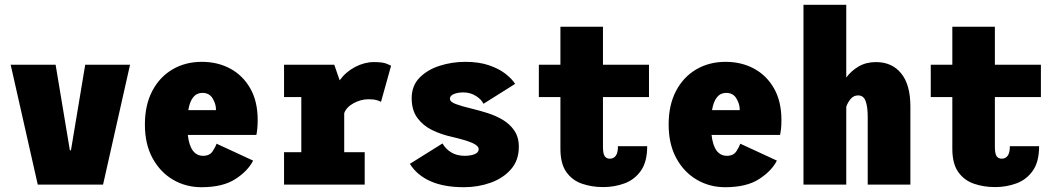

<svg xmlns="http://www.w3.org/2000/svg" viewBox="-20 -770 4416 801"><path d="M137.5 0 24.5 -500H212L271.5 -143H276L335.5 -500H522.5L410 0Z M820.5 11Q755.5 11 702 -20.2Q648.5 -51.5 616.5 -110Q584.5 -168.5 584.5 -250.5Q584.5 -331.5 615 -390Q645.5 -448.5 699.2 -480.2Q753 -512 822 -512Q888.5 -512 941 -483.5Q993.5 -455 1024.2 -401Q1055 -347 1055 -269.5Q1055 -246.5 1053.2 -231.2Q1051.5 -216 1049.5 -207H763.5Q773.5 -120 827.5 -120Q854.5 -120 866.8 -138.5Q879 -157 883.5 -170.5L1036 -100Q1014.5 -57 962 -23Q909.5 11 820.5 11ZM824.5 -382.5Q777.5 -382.5 765.5 -310.5H881V-314Q881 -336 867.2 -359.2Q853.5 -382.5 824.5 -382.5Z M1165 0V-135H1237V-365H1165V-500H1374.5L1397 -435Q1423 -470.5 1461.8 -490.8Q1500.5 -511 1540 -511Q1576 -511 1592 -504.5Q1608 -498 1611.5 -495.5L1569.5 -345Q1566 -347.5 1552.8 -351.8Q1539.5 -356 1517.5 -356Q1486 -356 1455.8 -339.8Q1425.5 -323.5 1416 -298V-135H1501.5V0Z M1916 11Q1832 11 1775.8 -14Q1719.5 -39 1690 -86.5L1826 -171.5Q1840 -147.5 1863.2 -133.8Q1886.5 -120 1918.5 -120Q1944 -120 1960.5 -127Q1977 -134 1977 -147.5Q1977 -162 1950.2 -173.8Q1923.5 -185.5 1861.5 -200Q1821 -209 1783.5 -227Q1746 -245 1721.8 -277.2Q1697.5 -309.5 1697.5 -360.5Q1697.5 -412.5 1730.5 -446Q1763.5 -479.5 1814.8 -495.8Q1866 -512 1921.5 -512Q1977.5 -512 2019 -498Q2060.5 -484 2088 -462.8Q2115.5 -441.5 2129 -420L1997 -337Q1988.5 -355.5 1965 -370Q1941.5 -384.5 1913 -384.5Q1890.5 -384.5 1873.8 -377.8Q1857 -371 1857 -358Q1857 -345 1881.8 -335.8Q1906.5 -326.5 1951 -316Q1980 -309 2013.5 -298.5Q2047 -288 2076.8 -270.5Q2106.5 -253 2125.5 -225.5Q2144.5 -198 2144.5 -157.5Q2144.5 -101 2111.5 -63.5Q2078.5 -26 2026.2 -7.5Q1974 11 1916 11Z M2318 -149.5V-365H2228V-500H2318V-658.5H2495.5V-500H2687.5V-365H2495.5V-157.5Q2495.5 -129.5 2502.5 -118.8Q2509.5 -108 2524.5 -108Q2539.5 -108 2548.8 -120Q2558 -132 2558 -160H2680Q2680 -95 2653.8 -57.8Q2627.5 -20.5 2585.5 -5Q2543.5 10.5 2496.5 10.5Q2449 10.5 2408.2 -3.5Q2367.5 -17.5 2342.8 -52.2Q2318 -87 2318 -149.5Z M3005.5 11Q2940.5 11 2887 -20.2Q2833.5 -51.5 2801.5 -110Q2769.5 -168.5 2769.5 -250.5Q2769.5 -331.5 2800 -390Q2830.5 -448.5 2884.2 -480.2Q2938 -512 3007 -512Q3073.5 -512 3126 -483.5Q3178.5 -455 3209.2 -401Q3240 -347 3240 -269.5Q3240 -246.5 3238.2 -231.2Q3236.5 -216 3234.5 -207H2948.5Q2958.5 -120 3012.5 -120Q3039.5 -120 3051.8 -138.5Q3064 -157 3068.5 -170.5L3221 -100Q3199.5 -57 3147 -23Q3094.5 11 3005.5 11ZM3009.5 -382.5Q2962.5 -382.5 2950.5 -310.5H3066V-314Q3066 -336 3052.2 -359.2Q3038.5 -382.5 3009.5 -382.5Z M3332 0V-750H3510.5V-446.5Q3531 -474.5 3562.2 -492.8Q3593.5 -511 3634.5 -511Q3701 -511 3739.5 -464Q3778 -417 3778 -326V0H3600V-282.5Q3600 -325 3591.2 -348.5Q3582.5 -372 3560 -372Q3541 -372 3528.5 -356.8Q3516 -341.5 3510.5 -324.5V0Z M3953 -149.5V-365H3863V-500H3953V-658.5H4130.5V-500H4322.5V-365H4130.5V-157.5Q4130.5 -129.5 4137.5 -118.8Q4144.5 -108 4159.5 -108Q4174.5 -108 4183.8 -120Q4193 -132 4193 -160H4315Q4315 -95 4288.8 -57.8Q4262.5 -20.5 4220.5 -5Q4178.5 10.5 4131.5 10.5Q4084 10.5 4043.2 -3.5Q4002.5 -17.5 3977.8 -52.2Q3953 -87 3953 -149.5Z"/></svg>

Font: Trispace SemiCondensed ExtraBold
Style: Regular
Weight: 800
Width: 4
Designer: Tyler Finck
Foundry: Etcetera Type Company
Version: Version 1.210; ttfautohint (v1.8.3)